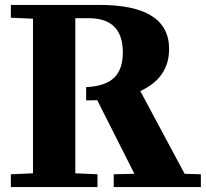

<svg xmlns="http://www.w3.org/2000/svg" viewBox="-20 -760 836 780"><path d="M24 -52 114 -56V-684L24 -688V-740H384Q667 -740 667 -561Q667 -444 550 -390L730 -54L796 -52V0H442V-52L526 -54L375 -353L330 -352V-406Q408 -410 443.5 -444Q479 -478 479 -547Q479 -686 341 -686H286V-56L376 -52V0H24Z"/></svg>

Font: Minipax
Style: Bold
Weight: 700
Designer: Raphaël Ronot, Igor Stepanchenko (Cyrillic)
Foundry: steppetype
Version: Version 1.002